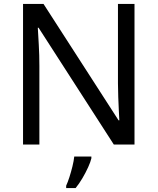

<svg xmlns="http://www.w3.org/2000/svg" viewBox="-20 -734 800 975"><path d="M663 0H558L176 -593H172Q174 -558 177 -506Q180 -454 180 -399V0H97V-714H201L582 -123H586Q585 -139 583.5 -171Q582 -203 580.5 -241Q579 -279 579 -311V-714H663ZM444 70Q440 88 427.5 115.5Q415 143 398.5 171Q382 199 364 221H316V209Q324 192 332.5 165.5Q341 139 348 110.5Q355 82 357 61H444Z"/></svg>

Font: Noto Sans Old Permic
Style: Regular
Weight: 400
Designer: Monotype Design Team
Foundry: Monotype Imaging Inc.
Version: Version 2.001; ttfautohint (v1.8.4.7-5d5b)